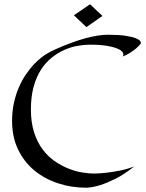

<svg xmlns="http://www.w3.org/2000/svg" viewBox="-20 -878 692 907"><path d="M644 -670.9Q635.3 -659.7 622.6 -648.9Q611.8 -639.6 595.9 -629.4Q580.1 -619.1 559.1 -610.8Q565.9 -619.6 560.3 -629.6Q554.7 -639.6 535.6 -647.9Q516.6 -656.2 484.1 -661.6Q451.7 -667 404.8 -667Q377.4 -667 345.9 -661.4Q314.5 -655.8 283.7 -642.1Q252.9 -628.4 224.4 -605.7Q195.8 -583 173.8 -549.1Q151.9 -515.1 138.9 -468.5Q126 -421.9 126 -360.8Q126 -299.8 140.9 -253.4Q155.8 -207 180.4 -173.6Q205.1 -140.1 236.8 -117.9Q268.6 -95.7 301.8 -82.3Q335 -68.8 366.9 -63.5Q398.9 -58.1 424.8 -58.1Q454.6 -58.6 486.8 -62.5Q514.6 -65.9 548.1 -72.5Q581.5 -79.1 613.8 -91.8Q566.4 -53.7 525.9 -33.7Q485.4 -13.7 454.6 -3.9Q418.9 7.3 389.2 8.8Q316.9 8.8 252.9 -12.5Q189 -33.7 140.9 -74Q92.8 -114.3 64.9 -172.9Q37.1 -231.4 37.1 -306.2Q37.1 -352.5 45.9 -392.3Q54.7 -432.1 69.1 -465.3Q83.5 -498.5 101.6 -525.1Q119.6 -551.8 138.4 -572Q157.2 -592.3 175 -606Q192.9 -619.6 206.1 -627Q218.8 -634.3 238.5 -643.6Q258.3 -652.8 282 -662.4Q305.7 -671.9 332 -681.2Q358.4 -690.4 385.7 -697.8Q413.1 -705.1 439.2 -709.5Q465.3 -713.9 488.8 -713.9Q541 -713.9 573.2 -709Q605.5 -704.1 622.3 -697Q639.2 -689.9 643.3 -682.6Q647.5 -675.3 644 -670.9ZM463.9 -802.7 388.2 -750 329.1 -805.7 405.3 -857.9Z"/></svg>

Font: Quintessential
Style: Regular
Weight: 400
Designer: Astigmatic (AOETI)
Foundry: Astigmatic (AOETI)
Version: Version 1.000